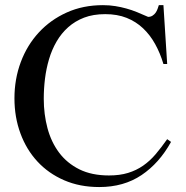

<svg xmlns="http://www.w3.org/2000/svg" viewBox="-20 -716 727 752"><path d="M649.9 -160.2Q604 -77.1 534.4 -30.3Q464.8 16.6 368.7 16.6Q292.5 16.6 231.2 -10Q169.9 -36.6 126.7 -83.3Q83.5 -129.9 60.1 -193.4Q36.6 -256.8 36.6 -330.6Q36.6 -406.7 61.5 -473.1Q86.4 -539.6 132.3 -589.1Q178.2 -638.7 241.7 -667.2Q305.2 -695.8 383.3 -695.8Q409.2 -695.8 431.6 -692.1Q454.1 -688.5 475.1 -682.6Q496.1 -676.8 516.6 -668.5Q537.1 -660.2 560.1 -649.9Q569.8 -649.9 577.1 -654.5Q584.5 -659.2 589.4 -666Q594.2 -672.9 597.2 -681.2Q600.1 -689.5 602.1 -695.8H620.1L634.8 -465.3H620.1Q607.4 -507.8 587.6 -543.5Q567.9 -579.1 540.3 -605.2Q512.7 -631.3 476.1 -646Q439.5 -660.6 392.1 -660.6Q345.2 -660.6 309.6 -647Q273.9 -633.3 247.1 -609.4Q220.2 -585.4 201.7 -553.5Q183.1 -521.5 172.1 -484.4Q161.1 -447.3 156.2 -407.7Q151.4 -368.2 151.4 -329.1Q151.4 -268.6 166 -213.9Q180.7 -159.2 211.7 -117.9Q242.7 -76.7 291 -52.7Q339.4 -28.8 406.7 -28.8Q449.2 -28.8 481.7 -38.8Q514.2 -48.8 540.5 -67.1Q566.9 -85.4 589.4 -111.8Q611.8 -138.2 634.8 -170.9Z"/></svg>

Font: Simplified Naskh
Style: Regular
Weight: 400
Designer: SIL International
Foundry: Arabeyes
Version: 1.02_alpha